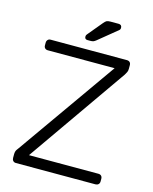

<svg xmlns="http://www.w3.org/2000/svg" viewBox="-129 -964 836 1049"><g transform="rotate(15 289.5 -440.0)"><path d="M64 0Q54 0 48 -6.5Q42 -13 42 -23V-43Q42 -60 49 -70Q56 -80 57 -81L451 -640H73Q63 -640 57 -646Q51 -652 51 -662V-677Q51 -687 57 -693.5Q63 -700 73 -700H504Q515 -700 521 -694Q527 -688 527 -677V-657Q527 -646 523.5 -638.5Q520 -631 514 -621L122 -60H514Q525 -60 531 -54Q537 -48 537 -37V-22Q537 -12 530.5 -6Q524 0 514 0ZM268 -750Q252 -750 252 -766Q252 -774 257 -779L326 -862Q335 -873 342 -876.5Q349 -880 363 -880H409Q428 -880 428 -861Q428 -854 423 -849L314 -760Q306 -754 300 -752Q294 -750 283 -750Z"/></g></svg>

Font: Rubik AZ
Style: Regular
Weight: 300
Designer: Hubert and Fischer
Foundry: Hubert & Fischer
Version: Version 2.000